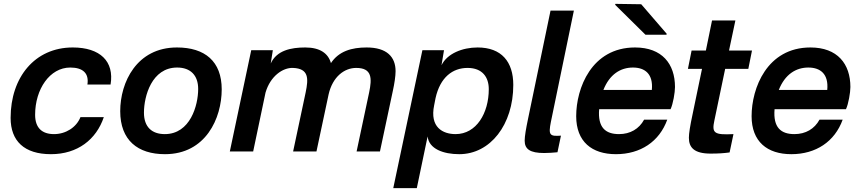

<svg xmlns="http://www.w3.org/2000/svg" viewBox="-20 -785 4460 995"><path d="M357 -539C160 -539 35 -384 35 -174C35 -54 106 14 244 14C382 14 479 -62 518 -178H397C376 -125 321 -90 260 -90C198 -90 162 -122 162 -190C162 -323 238 -435 344 -435C410 -435 442 -405 433 -347H553C573 -467 499 -539 357 -539Z M726 -201C726 -286 766 -435 898 -435C967 -435 1007 -395 1007 -324C1007 -239 966 -90 834 -90C767 -90 726 -127 726 -201ZM603 -209C603 -58 694 14 835 14C1046 14 1129 -172 1129 -322C1129 -467 1042 -539 897 -539C688 -539 603 -358 603 -209Z M1562 -539C1488 -539 1414 -524 1383 -456L1394 -525H1282L1171 0H1292L1356 -305C1381 -391 1446 -435 1498 -433C1581 -430 1579 -378 1564 -306L1499 0H1620L1683 -296C1704 -388 1765 -433 1826 -433C1909 -433 1908 -378 1893 -306L1828 0H1949L2016 -315C2024 -351 2030 -391 2030 -416C2030 -490 1985 -539 1880 -539C1803 -539 1736 -520 1695 -458C1681 -508 1639 -539 1562 -539Z M2140 190 2196 -78C2203 -13 2278 14 2360 14C2521 14 2640 -139 2640 -345C2640 -465 2579 -539 2455 -539C2376 -539 2297 -507 2268 -447L2281 -525H2169L2018 190ZM2230 -240 2237 -276C2261 -385 2326 -433 2403 -433C2480 -433 2513 -385 2513 -323C2513 -199 2449 -90 2341 -90C2275 -90 2206 -125 2230 -240Z M2835 -154 2954 -730H2833L2716 -167C2706 -119 2699 -79 2699 -56C2699 -12 2727 8 2800 8C2820 8 2851 6 2869 4L2887 -82C2829 -78 2821 -84 2835 -154Z M3271 -539C3045 -539 2966 -327 2966 -183C2966 -51 3047 14 3172 14C3299 14 3397 -51 3438 -165H3318C3292 -117 3246 -90 3188 -90C3118 -90 3077 -124 3085 -219H3455C3468 -246 3478 -306 3478 -334C3478 -454 3411 -539 3271 -539ZM3107 -319C3139 -400 3196 -435 3260 -435C3322 -435 3366 -402 3358 -319ZM3168 -760 3325 -605H3434L3435 -610L3303 -763L3169 -765Z M3682 -160 3738 -428H3858L3877 -523H3758L3791 -679H3670L3638 -523H3564L3545 -428H3618L3570 -197C3556 -132 3550 -93 3550 -71C3550 -20 3578 11 3663 11C3704 11 3731 9 3761 5L3781 -90C3681 -85 3668 -95 3682 -160Z M4180 -539C3954 -539 3875 -327 3875 -183C3875 -51 3956 14 4081 14C4208 14 4306 -51 4347 -165H4227C4201 -117 4155 -90 4097 -90C4027 -90 3986 -124 3994 -219H4364C4377 -246 4387 -306 4387 -334C4387 -454 4320 -539 4180 -539ZM4016 -319C4048 -400 4105 -435 4169 -435C4231 -435 4275 -402 4267 -319Z"/></svg>

Font: Nacelle SemiBold
Style: Italic
Weight: 600
Italic angle: -12°
Designer: Sora Sagano
Foundry: Sora Sagano
Version: Version 1.000;FEAKit 1.0